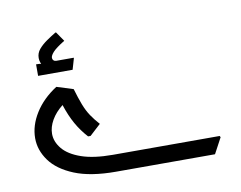

<svg xmlns="http://www.w3.org/2000/svg" viewBox="-72 -741 1052 838"><g transform="rotate(-10 454.0 -322.0)"><path d="M377 0Q265 0 194 -29Q123 -58 89 -105Q55 -152 55 -205Q55 -261 89 -315.5Q123 -370 185 -410L258 -387Q270 -346 281.5 -316Q293 -286 308.5 -263Q324 -240 344 -218L295 -173H284Q255 -205 234.5 -241.5Q214 -278 198 -327Q166 -302 148.5 -271.5Q131 -241 131 -211Q131 -176 157 -144.5Q183 -113 237.5 -94Q292 -75 377 -75H850L853 -69L816 0ZM145 -507Q131 -527 131 -547Q131 -569 145.5 -586Q160 -603 181 -617.5Q202 -632 222 -644H225L254 -602Q215 -578 201.5 -563Q188 -548 188 -538Q188 -531 192.5 -526.5Q197 -522 204 -522ZM115 -471V-522H118Q129 -522 137.5 -520.5Q146 -519 146 -519L160 -522H282V-519L268 -471Z"/></g></svg>

Font: Fustat
Style: Regular
Weight: 400
Designer: Mohamed Gaber, Khaled Hosny, Laura Garcia Mut
Foundry: Kief Type Foundry, Alif Type Foundry, Hard Type Foundry
Version: Version 1.007